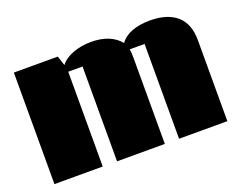

<svg xmlns="http://www.w3.org/2000/svg" viewBox="-104 -837 1280 1027"><g transform="rotate(-20 536.0 -324.0)"><path d="M824.7 -647.9Q924.3 -647.9 977.8 -601.1Q1031.2 -554.2 1031.2 -460.9V0H756.3V-539.6H671.9Q675.3 -521 675.3 -488.8V0H403.3V-539.6H321.8V0H46.9V-634.8H296.9L314.9 -580.1Q338.4 -611.8 386.2 -629.9Q434.1 -647.9 489.7 -647.9Q601.1 -647.9 655.3 -581.5Q677.7 -614.3 721.9 -631.1Q766.1 -647.9 824.7 -647.9Z"/></g></svg>

Font: Coda ExtraBold
Style: Regular
Weight: 800
Version: Version 2.001; ttfautohint (v0.8) -r 50 -G 200 -x